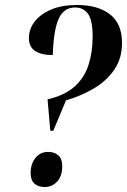

<svg xmlns="http://www.w3.org/2000/svg" viewBox="-20 -744 510 771"><path d="M171 -345Q240 -361 279.5 -396.5Q319 -432 335.5 -483.5Q352 -535 352 -597Q352 -664 333 -689Q314 -714 282 -714Q236 -714 215.5 -668.5Q195 -623 192 -523Q96 -523 96 -591Q96 -627 119 -657Q142 -687 185 -705.5Q228 -724 289 -724Q373 -724 421.5 -686.5Q470 -649 470 -572Q470 -510 439.5 -465Q409 -420 358 -389.5Q307 -359 245 -341L194 -219H182ZM160 7Q134 7 118.5 -6.5Q103 -20 103 -49Q103 -85 122 -109.5Q141 -134 173 -134Q199 -134 214.5 -120Q230 -106 230 -77Q230 -37 209.5 -15Q189 7 160 7Z"/></svg>

Font: Noto Serif Display Condensed SemiBold
Style: Italic
Weight: 600
Width: 3
Italic angle: -12°
Designer: Monotype Design Team
Foundry: Monotype Imaging Inc.
Version: Version 2.009